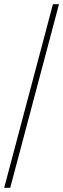

<svg xmlns="http://www.w3.org/2000/svg" viewBox="-20 -780 303 921"><path d="M0 121 234 -760H263L29 121Z"/></svg>

Font: Noto Serif Georgian SemiCondensed Thin
Style: Regular
Weight: 100
Width: 4
Designer: Monotype Design Team, Akaki Razmadze
Foundry: Google LLC
Version: Version 2.003; ttfautohint (v1.8.4.7-5d5b)